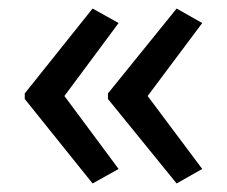

<svg xmlns="http://www.w3.org/2000/svg" viewBox="-20 -489 531 450"><path d="M38 -270 197 -469 258 -435 131 -264 258 -93 197 -59 38 -257ZM233 -270 394 -469 454 -435 326 -264 454 -93 394 -59 233 -257Z"/></svg>

Font: Noto Sans Devanagari SemiCondensed
Style: Regular
Weight: 400
Width: 4
Designer: Jelle Bosma - Monotype Design Team
Foundry: Monotype Imaging Inc.
Version: Version 2.006